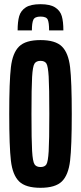

<svg xmlns="http://www.w3.org/2000/svg" viewBox="-20 -887 386 915"><path d="M24 -344Q24 -499 32 -567Q40 -635 71 -665.5Q102 -696 173 -696Q244 -696 275 -665.5Q306 -635 314 -567Q322 -499 322 -344Q322 -189 314 -121Q306 -53 275 -22.5Q244 8 173 8Q102 8 71 -22.5Q40 -53 32 -121Q24 -189 24 -344ZM215 -344Q215 -471 212 -521.5Q209 -572 201 -584.5Q193 -597 173 -597Q153 -597 144.5 -584Q136 -571 133 -520.5Q130 -470 130 -344Q130 -218 133 -167.5Q136 -117 144.5 -104Q153 -91 173 -91Q193 -91 201 -103.5Q209 -116 212 -166.5Q215 -217 215 -344ZM282 -742H214Q214 -779 207.5 -793.5Q201 -808 173 -808Q146 -808 139 -793Q132 -778 132 -742H64Q64 -784 71.5 -810Q79 -836 102.5 -851.5Q126 -867 173 -867Q219 -867 243 -851.5Q267 -836 274.5 -810Q282 -784 282 -742Z"/></svg>

Font: Saira Ultra Condensed
Style: Bold
Weight: 700
Width: 1
Designer: Hector Gatti with collaboration of the Omnibus-Type team
Foundry: Omnibus-Type
Version: Version 1.001; ttfautohint (v1.8)